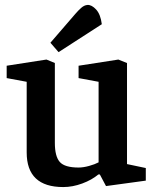

<svg xmlns="http://www.w3.org/2000/svg" viewBox="-20 -746 625 777"><path d="M236 11Q162 11 125 -24Q88 -59 88 -129V-415L7 -430V-480L168 -505L202 -491V-168Q202 -113 222 -90.5Q242 -68 298 -68Q317 -68 340.5 -74.5Q364 -81 379 -89V-415L298 -430V-480L459 -505L494 -491V-82L570 -66V-15L409 7L384 -40H378Q352 -18 313 -3.5Q274 11 236 11ZM217 -535 184 -573 285 -690Q297 -704 309 -714.5Q321 -725 334 -726Q351 -727 369 -707.5Q387 -688 392 -648Z"/></svg>

Font: Faustina Light SemiBold
Style: Regular
Weight: 600
Version: Version 1.200